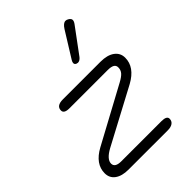

<svg xmlns="http://www.w3.org/2000/svg" viewBox="-223 -888 997 997"><g transform="rotate(-45 276.0 -389.0)"><path d="M24 -74Q24 -142 103 -185L412 -352Q440 -367 451.5 -380.5Q463 -394 463 -413Q463 -428 451 -435Q439 -442 414 -442H133Q94 -442 94 -465Q94 -499 142 -499H418Q468 -499 496 -478.5Q524 -458 524 -423Q524 -354 444 -310L136 -146Q83 -117 83 -86Q83 -57 129 -57H424Q463 -57 463 -36Q463 -19 450 -9.5Q437 0 414 0H125Q78 0 51 -19.5Q24 -39 24 -74ZM313 -594Q313 -601 319 -611L406 -751Q423 -778 440 -778Q448 -778 456 -773Q470 -765 470 -754Q470 -744 460 -731L358 -593Q346 -578 332 -578Q329 -578 323 -580Q313 -584 313 -594Z"/></g></svg>

Font: Kodchasan Light
Style: Italic
Weight: 300
Italic angle: -10°
Version: Version 1.000; ttfautohint (v1.6)